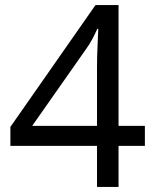

<svg xmlns="http://www.w3.org/2000/svg" viewBox="-20 -738 612 758"><path d="M552 -162H448V0H363V-162H21V-237L357 -718H448V-241H552ZM363 -466Q363 -518 365 -554.5Q367 -591 368 -624H364Q356 -605 344 -583Q332 -561 321 -546L107 -241H363Z"/></svg>

Font: Noto Sans Elymaic
Style: Regular
Weight: 400
Designer: Morgane Pierson
Foundry: Google LLC
Version: Version 1.002; ttfautohint (v1.8.4.7-5d5b)